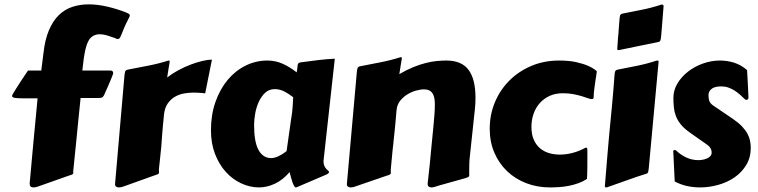

<svg xmlns="http://www.w3.org/2000/svg" viewBox="-20 -817 3406 863"><path d="M113.3 7.3Q113.8 2 115.5 -15.9Q117.2 -33.7 119.6 -61Q122.1 -88.4 125.2 -123.8Q128.4 -159.2 132.3 -200Q136.2 -240.7 140.4 -285.2Q144.5 -329.6 148.9 -375H84Q57.6 -375 45.9 -377.2Q34.2 -379.4 34.2 -386.2Q34.2 -388.2 39.1 -396.7Q43.9 -405.3 51.5 -417.2Q59.1 -429.2 67.9 -442.9Q76.7 -456.5 84.7 -468.5Q92.8 -480.5 98.6 -489.3Q104.5 -498 106 -500H165.5L175.3 -577.6Q182.1 -639.2 200 -681.2Q217.8 -723.1 244.4 -749Q271 -774.9 305.2 -786.1Q339.4 -797.4 378.4 -797.4Q417.5 -797.4 459.7 -787.8Q502 -778.3 544.9 -761.7Q554.2 -757.8 558.8 -755.1Q563.5 -752.4 563.5 -748Q563.5 -744.1 560.1 -737.8Q544.4 -707.5 536.9 -689Q529.3 -670.4 524.9 -659.7Q520.5 -648.9 517.6 -645.3Q514.6 -641.6 508.8 -641.6Q505.9 -641.6 502.7 -643.1Q499.5 -644.5 495.1 -646.5Q478 -652.8 460.7 -658Q443.4 -663.1 427.7 -663.1Q405.8 -663.1 389.9 -649.4Q374 -635.7 364.7 -597.7Q359.4 -575.7 356 -550.3Q352.5 -524.9 350.1 -500H477.5Q481.4 -500 485.1 -497.3Q488.8 -494.6 488.8 -488.3Q488.8 -485.8 482.9 -470.7Q477.1 -455.6 466.3 -431.2L448.7 -391.6Q445.3 -384.3 441.7 -380.9Q438 -377.4 426.8 -376.5H342.3Q336.9 -325.7 332 -275.9Q327.1 -226.1 322.8 -182.4Q318.4 -138.7 314.9 -104.7Q311.5 -70.8 309.6 -52.2Q309.1 -50.8 309.1 -46.9Q309.1 -44.9 309.3 -43.5Q309.6 -42 309.6 -41Q309.6 -36.6 306.4 -33.9Q303.2 -31.2 290 -27.8L161.6 17.6Q156.2 19.5 147.5 22.5Q138.7 25.4 130.4 25.4Q122.1 25.4 117.7 21.5Q113.3 17.6 113.3 7.3Z M902.3 -397.5Q892.1 -398.4 879.4 -399.7Q866.7 -400.9 852.5 -400.9Q831.1 -400.9 808.8 -397.2Q786.6 -393.6 767.6 -382.8Q748.5 -372.1 734.9 -353.3Q721.2 -334.5 717.3 -304.7Q713.9 -268.6 711.7 -245.4Q709.5 -222.2 708.5 -207.3Q707.5 -192.4 706.8 -183.3Q706.1 -174.3 705.6 -166.5Q705.6 -164.6 704.8 -155.8Q704.1 -147 702.6 -135.3Q701.2 -123.5 700 -109.9Q698.7 -96.2 697.3 -84.5Q695.8 -72.8 695.1 -64Q694.3 -55.2 694.3 -53.2Q694.3 -49.3 694.6 -46.6Q694.8 -43.9 694.8 -41.5Q694.8 -37.6 691.2 -34.9Q687.5 -32.2 674.8 -28.8L545.4 17.6Q540 19.5 531.2 22.5Q522.5 25.4 514.2 25.4Q507.3 25.4 502.2 22Q497.1 18.6 497.1 10.3L539.1 -473.6Q540.5 -489.7 542.7 -495.8Q544.9 -502 553.7 -503.9Q598.1 -512.7 645.5 -521.7Q692.9 -530.8 737.3 -544.9Q741.2 -544.9 741.9 -543.7Q742.7 -542.5 742.7 -540Q742.7 -539.1 742.4 -537.1Q742.2 -535.2 741 -528.3Q739.7 -521.5 737.5 -507.6Q735.4 -493.7 731.4 -468.8Q753.9 -486.3 781 -501Q808.1 -515.6 835.4 -526.1Q862.8 -536.6 888.2 -542.7Q913.6 -548.8 932.6 -548.8Z M1434.6 -98.1Q1434.1 -96.2 1434.1 -94.5Q1434.1 -92.8 1434.1 -91.3Q1434.1 -79.1 1438 -71Q1441.9 -63 1446.5 -57.9Q1451.2 -52.7 1455.1 -49.6Q1459 -46.4 1459 -43.9Q1459 -37.1 1444.3 -31.2L1313 24.9Q1312.5 25.4 1309.6 25.4Q1305.7 25.4 1301.8 18.6Q1297.9 11.7 1294.2 1.2Q1290.5 -9.3 1287.4 -21.2Q1284.2 -33.2 1281.7 -43.5Q1251 -7.8 1215.3 8.8Q1179.7 25.4 1144.5 25.4Q1103.5 25.4 1064.5 7.3Q1025.4 -10.7 995.1 -44.2Q964.8 -77.6 946.5 -125Q928.2 -172.4 928.2 -231.4Q928.2 -301.3 948.5 -358.9Q968.8 -416.5 1003.4 -458Q1038.1 -499.5 1084.2 -522.2Q1130.4 -544.9 1182.1 -544.9Q1218.8 -544.9 1251.5 -530Q1284.2 -515.1 1313.5 -491.7Q1316.4 -506.3 1316.9 -515.1Q1317.4 -523.9 1319.1 -528.8Q1320.8 -533.7 1325.7 -535.4Q1330.6 -537.1 1341.8 -538.1Q1377 -543 1411.9 -547.1Q1446.8 -551.3 1484.9 -553.2ZM1288.6 -282.2Q1293.5 -310.1 1295.2 -334.7Q1296.9 -359.4 1297.9 -379.9Q1290 -385.7 1281 -392.1Q1272 -398.4 1261.5 -404.1Q1251 -409.7 1239.5 -413.1Q1228 -416.5 1215.3 -416.5Q1189 -416.5 1171.1 -399.4Q1153.3 -382.3 1142.3 -357.4Q1131.3 -332.5 1126.7 -304.7Q1122.1 -276.9 1122.1 -255.4Q1122.1 -178.2 1142.3 -142.3Q1162.6 -106.4 1198.7 -106.4Q1213.4 -106.4 1231.4 -114.7Q1249.5 -123 1268.1 -137.7Z M1950.7 17.6Q1945.3 19 1936.5 22.2Q1927.7 25.4 1919.4 25.4Q1912.6 25.4 1907.5 22Q1902.3 18.6 1902.3 10.3V7.3Q1905.3 -19 1907.2 -37.4Q1909.2 -55.7 1910.9 -70.6Q1912.6 -85.4 1913.8 -100.3Q1915 -115.2 1917 -135Q1918.9 -154.8 1921.6 -181.9Q1924.3 -209 1928.2 -249.5Q1930.7 -274.4 1932.6 -300.3Q1934.6 -326.2 1934.6 -348.1Q1934.6 -362.8 1932.4 -375.2Q1930.2 -387.7 1924.6 -396.7Q1918.9 -405.8 1909.2 -410.6Q1899.4 -415.5 1884.3 -415.5Q1873 -415.5 1853.3 -410.6Q1833.5 -405.8 1814 -394.5Q1794.4 -383.3 1779.3 -365Q1764.2 -346.7 1762.2 -319.8Q1759.3 -283.7 1756.8 -258.1Q1754.4 -232.4 1752.4 -214.6Q1750.5 -196.8 1749.3 -185.5Q1748 -174.3 1747.6 -166.5Q1747.1 -164.6 1746.1 -155.8Q1745.1 -147 1743.9 -134.8Q1742.7 -122.6 1741.5 -108.9Q1740.2 -95.2 1739 -83Q1737.8 -70.8 1737.1 -62Q1736.3 -53.2 1736.3 -51.3Q1736.3 -47.4 1736.6 -44.7Q1736.8 -42 1736.8 -39.6Q1736.8 -35.6 1733.2 -33Q1729.5 -30.3 1716.8 -26.9L1587.4 17.6Q1582 19.5 1573.2 22.5Q1564.5 25.4 1556.2 25.4Q1549.3 25.4 1544.2 22Q1539.1 18.6 1539.1 10.3L1583.5 -488.8Q1585 -504.9 1587.2 -511Q1589.4 -517.1 1598.1 -519Q1642.6 -527.8 1689.5 -536.9Q1736.3 -545.9 1780.8 -560.1Q1784.7 -560.1 1785.4 -558.8Q1786.1 -557.6 1786.1 -555.2Q1786.1 -554.2 1785.9 -552.2Q1785.6 -550.3 1784.4 -543.5Q1783.2 -536.6 1781 -522.7Q1778.8 -508.8 1774.9 -483.9Q1808.6 -503.4 1838.1 -515.4Q1867.7 -527.3 1893.8 -533.9Q1919.9 -540.5 1942.9 -542.7Q1965.8 -544.9 1985.8 -544.9Q2054.7 -544.9 2085.9 -503.2Q2117.2 -461.4 2117.2 -377.9Q2117.2 -366.2 2116.7 -353.8Q2116.2 -341.3 2114.7 -328.1L2092.3 -118.2Q2089.8 -97.7 2089.4 -80.3Q2088.9 -63 2088.9 -40Q2088.9 -36.1 2089.1 -33.4Q2089.4 -30.8 2089.4 -28.8Q2089.4 -24.4 2085.7 -22Q2082 -19.5 2069.3 -15.6Z M2181.2 -238.3Q2181.2 -302.2 2204.8 -358.2Q2228.5 -414.1 2270.3 -455.6Q2312 -497.1 2368.9 -521Q2425.8 -544.9 2492.7 -544.9Q2538.1 -544.9 2570.3 -537.6Q2602.5 -530.3 2623 -521.2Q2643.6 -512.2 2653.1 -504.6Q2662.6 -497.1 2662.6 -496.6Q2662.6 -493.7 2660.4 -480.2Q2658.2 -466.8 2655.5 -449Q2652.8 -431.2 2650.6 -412.4Q2648.4 -393.6 2648.4 -379.9Q2648.4 -377.4 2647 -374.5Q2645.5 -371.6 2639.2 -371.6Q2633.3 -371.6 2622.1 -375.7Q2610.8 -379.9 2594.5 -384.8Q2578.1 -389.6 2556.9 -393.8Q2535.6 -397.9 2509.8 -397.9Q2477.5 -397.9 2451.7 -386.5Q2425.8 -375 2407.2 -354.7Q2388.7 -334.5 2378.7 -306.6Q2368.7 -278.8 2368.7 -246.6Q2368.7 -212.9 2379.2 -189.2Q2389.6 -165.5 2407.2 -150.6Q2424.8 -135.7 2447.8 -128.9Q2470.7 -122.1 2496.1 -122.1Q2525.4 -122.1 2555.2 -130.1Q2585 -138.2 2611.3 -152.8Q2612.3 -153.3 2615.2 -153.3Q2617.7 -153.3 2618.9 -150.9Q2620.1 -148.4 2620.1 -141.6Q2620.1 -126 2620.1 -103.8Q2620.1 -81.5 2619.9 -61.3Q2619.6 -41 2619.1 -26.9Q2618.7 -12.7 2618.2 -12.7Q2600.6 -1 2580.1 6.3Q2559.6 13.7 2537.8 18.1Q2516.1 22.5 2494.1 23.9Q2472.2 25.4 2451.7 25.4Q2394.5 25.4 2345.2 6.3Q2295.9 -12.7 2259.5 -47.4Q2223.1 -82 2202.1 -130.6Q2181.2 -179.2 2181.2 -238.3Z M2717.8 -207Q2724.1 -273.9 2730.5 -339.4Q2736.8 -404.8 2741.7 -473.6Q2742.7 -489.7 2744.9 -495.8Q2747.1 -502 2755.9 -503.9Q2797.4 -512.2 2842.8 -521.2Q2888.2 -530.3 2930.7 -544.4Q2932.1 -544.9 2935.1 -544.9Q2940.4 -544.9 2940.4 -541L2896.5 -65.4Q2895 -49.3 2893.1 -43.2Q2891.1 -37.1 2882.3 -35.2Q2840.8 -22.5 2798.3 -6.8Q2755.9 8.8 2708.5 24.9Q2707 25.4 2704.1 25.4Q2698.7 25.4 2698.7 20.5Q2698.7 20 2699.7 7.3Q2700.7 -5.4 2702.4 -25.4Q2704.1 -45.4 2706.1 -70.3Q2708 -95.2 2710.2 -120.1Q2712.4 -145 2714.4 -168Q2716.3 -190.9 2717.8 -207ZM2754.4 -596.7Q2755.9 -617.7 2756.6 -628.9Q2757.3 -640.1 2757.8 -645.8Q2758.3 -651.4 2758.3 -652.8Q2758.3 -654.3 2758.5 -655Q2758.8 -655.8 2759 -658Q2759.3 -660.2 2759.8 -667.2Q2760.3 -674.3 2761.2 -688Q2762.2 -701.7 2764.2 -725.6Q2765.1 -741.7 2767.3 -747.8Q2769.5 -753.9 2778.3 -755.9Q2819.8 -764.2 2865.2 -773.2Q2910.6 -782.2 2953.1 -796.4Q2954.6 -796.9 2957.5 -796.9Q2959 -793.9 2961.4 -793L2962.9 -792L2952.1 -658.2Q2950.7 -642.1 2948.5 -635.7Q2946.3 -629.4 2938 -627.9Q2896.5 -620.1 2854 -610.8Q2811.5 -601.6 2764.2 -592.3Q2762.7 -591.8 2759.8 -591.8Q2754.4 -591.8 2754.4 -596.7Z M3006.3 -134.8Q3006.3 -135.3 3006.1 -135.5Q3005.9 -135.7 3005.9 -136.2Q3005.9 -142.6 3012.7 -142.6Q3017.1 -142.6 3020.5 -139.2Q3040 -120.6 3065.2 -108.9Q3090.3 -97.2 3119.6 -97.2Q3127.4 -97.2 3137.7 -98.9Q3147.9 -100.6 3157.2 -104.5Q3166.5 -108.4 3172.6 -115Q3178.7 -121.6 3178.7 -131.3Q3178.7 -142.1 3173.3 -151.1Q3168 -160.2 3159.2 -166Q3154.3 -169.4 3142.1 -178Q3129.9 -186.5 3116 -196.3Q3102.1 -206.1 3089.6 -214.8Q3077.1 -223.6 3072.3 -227.5Q3050.3 -244.1 3037.4 -261.2Q3024.4 -278.3 3017.6 -296.6Q3010.7 -314.9 3008.8 -335Q3006.8 -355 3006.8 -377.4Q3006.8 -411.6 3024.9 -441.9Q3043 -472.2 3072.5 -495.1Q3102.1 -518.1 3139.6 -531.5Q3177.2 -544.9 3216.3 -544.9Q3248.5 -544.9 3279.8 -535.2Q3311 -525.4 3337.9 -502Q3340.3 -471.2 3341.3 -441.4Q3342.3 -411.6 3344.2 -378.9Q3344.2 -372.6 3341.3 -370.4Q3338.4 -368.2 3334.5 -368.2Q3331.1 -368.2 3328.6 -370.6Q3317.4 -381.3 3305.7 -391.8Q3293.9 -402.3 3281 -410.4Q3268.1 -418.5 3253.4 -423.6Q3238.8 -428.7 3222.2 -428.7Q3211.9 -428.7 3201.7 -427Q3191.4 -425.3 3183.1 -420.7Q3174.8 -416 3169.7 -408.2Q3164.6 -400.4 3164.6 -388.2Q3164.6 -374 3168 -363.8Q3171.4 -353.5 3184.1 -343.8L3274.9 -282.2Q3299.8 -265.1 3315.2 -248.8Q3330.6 -232.4 3339.4 -216.3Q3348.1 -200.2 3351.3 -184.3Q3354.5 -168.5 3354.5 -152.8Q3354.5 -108.9 3334.2 -75.4Q3314 -42 3281.7 -19.8Q3249.5 2.4 3208.7 13.9Q3168 25.4 3127 25.4Q3095.7 25.4 3066.7 18.8Q3037.6 12.2 3012.7 -1.5Z"/></svg>

Font: Carter One
Style: Regular
Weight: 400
Designer: vernon adams
Foundry: vernon adams
Version: Version 1.000